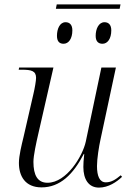

<svg xmlns="http://www.w3.org/2000/svg" viewBox="-20 -843 592 873"><path d="M528 -823H238L234 -803H524ZM446 -644C469 -644 486 -667 486 -705C486 -731 473 -742 455 -742C429 -742 415 -712 415 -680C415 -654 428 -644 446 -644ZM269 -644C292 -644 309 -667 309 -705C309 -731 296 -742 278 -742C252 -742 239 -712 239 -680C239 -654 251 -644 269 -644ZM430 10C473 10 511 -16 535 -39L529 -46C506 -27 487 -14 461 -14C433 -14 421 -42 421 -88C421 -121 430 -178 437 -209L507 -536H441L370 -199C356 -134 283 -12 196 -12C151 -12 132 -46 132 -107C132 -136 145 -195 154 -234L223 -536H67L65 -526H79C122 -526 144 -521 144 -489C144 -476 138 -441 132 -416L87 -220C78 -183 66 -135 66 -102C66 -43 94 9 169 9C253 9 313 -50 361 -143H363C360 -117 359 -97 359 -84C359 -29 382 10 430 10Z"/></svg>

Font: Noto Serif Display Light
Style: Italic
Weight: 300
Italic angle: -12°
Designer: Monotype Design Team
Foundry: Monotype Imaging Inc.
Version: Version 2.009